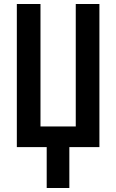

<svg xmlns="http://www.w3.org/2000/svg" viewBox="-20 -734 580 958"><path d="M476 0H326V204H213V0H64V-714H182V-103H358V-714H476Z"/></svg>

Font: Noto Sans Display ExtraCondensed SemiBold
Style: Regular
Weight: 600
Width: 2
Designer: Monotype Design Team
Foundry: Monotype Imaging Inc.
Version: Version 2.003